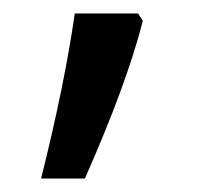

<svg xmlns="http://www.w3.org/2000/svg" viewBox="-20 -136 308 285"><path d="M91 -116H185L192 -105Q168 -11 106 129H41Q76 -11 91 -116Z"/></svg>

Font: Noto Sans Adlam New
Style: Regular
Weight: 400
Designer: Mark Jamra, Neil Patel
Foundry: JamraPatel LLC
Version: Version 3.000